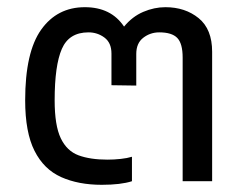

<svg xmlns="http://www.w3.org/2000/svg" viewBox="-20 -504 680 534"><path d="M263 10Q198 10 150 -11.5Q102 -33 76 -84.5Q50 -136 50 -225Q50 -359 94.5 -421.5Q139 -484 216 -484Q289 -484 325 -430Q348 -458 378.5 -471Q409 -484 440 -484Q495 -484 532.5 -453.5Q570 -423 570 -360V0H488V-344Q488 -383 473 -398.5Q458 -414 423 -414Q398 -414 378.5 -399Q359 -384 359 -354V-266L290 -267V-355Q290 -385 270.5 -399.5Q251 -414 226 -414Q172 -414 152 -368Q132 -322 132 -225Q132 -155 149 -119.5Q166 -84 198.5 -72Q231 -60 279 -60Q297 -60 315.5 -62Q334 -64 347 -68V0Q316 10 263 10Z"/></svg>

Font: Kanit Light
Style: Regular
Weight: 300
Designer: Katatrad Team
Foundry: CadsonDemak
Version: Version 2.000; ttfautohint (v1.8.3)